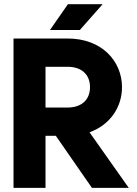

<svg xmlns="http://www.w3.org/2000/svg" viewBox="-20 -909 663 929"><path d="M366.2 -763.7 476.6 -888.7H308.6L221.7 -763.7ZM45.4 0H200.2V-252H250L424.8 0H603L413.1 -269C514.2 -305.2 570.3 -392.1 570.3 -487.3C570.3 -611.8 474.1 -722.7 307.1 -722.7H45.4ZM200.2 -585.9H307.1C373 -585.9 415.5 -549.8 415.5 -487.3C415.5 -424.8 373 -388.7 307.1 -388.7H200.2Z"/></svg>

Font: Giphurs ExtraBold
Style: Regular
Weight: 800
Version: Version 1.000